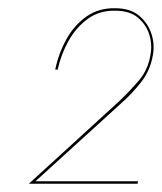

<svg xmlns="http://www.w3.org/2000/svg" viewBox="-20 -728 393 466"><path d="M50 -282H314L315 -288H66L276 -479Q302 -502 323.5 -530Q345 -558 351 -594Q356 -620 347.5 -646Q339 -672 317.5 -690Q296 -708 260 -708Q220 -709 190 -688Q160 -667 141 -632.5Q122 -598 114 -559H120Q128 -596 146.5 -629Q165 -662 193.5 -682.5Q222 -703 260 -702Q295 -702 315 -685Q335 -668 342.5 -643.5Q350 -619 345 -594Q339 -558 316.5 -532Q294 -506 270 -483Z"/></svg>

Font: Jost* 200 Hairline Italic
Style: Italic
Weight: 100
Italic angle: -10°
Version: Version 3.200; ttfautohint (v0.97) -l 8 -r 50 -G 200 -x 14 -